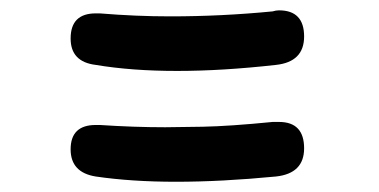

<svg xmlns="http://www.w3.org/2000/svg" viewBox="-20 -546 736 373"><path d="M166 -419.9Q117.2 -425.8 117.2 -471.2Q117.2 -520 166 -520H173.8Q244.1 -514.2 311 -514.2Q410.2 -514.2 509.8 -523.9Q516.1 -525.9 522 -525.9Q570.8 -525.9 570.8 -475.1Q570.8 -425.8 516.1 -419.9Q412.1 -408.2 324.2 -408.2Q235.8 -408.2 166 -419.9ZM166 -203.1Q117.2 -210.9 117.2 -255.9Q117.2 -303.2 166 -303.2H173.8Q240.2 -298.8 300.8 -298.8Q321.8 -298.8 373.8 -299.8Q425.8 -300.8 509.8 -309.1H522Q570.8 -309.1 570.8 -257.8Q570.8 -209 516.1 -203.1Q410.2 -192.9 321.8 -192.9Q235.8 -192.9 166 -203.1Z"/></svg>

Font: DimaExpo
Style: Bold
Weight: 700
Width: 6
Designer: R.Balvardi
Foundry: Dima Software Group
Version: Version 1.00;June 11, 2019;FontCreator 11.5.0.2427 64-bit